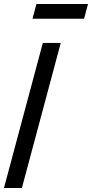

<svg xmlns="http://www.w3.org/2000/svg" viewBox="-62 -933 457 953"><path d="M99.3 -840H355.3L374.8 -913H118.8ZM-42.3 0H46.7L239.6 -720H150.6Z"/></svg>

Font: Manrope
Style: MediumItalic
Weight: 500
Italic angle: -15°
Designer: Mikhail Sharanda
Foundry: Mikhail Sharanda
Version: Version 4.502;hotconv 1.0.109;makeotfexe 2.5.65596